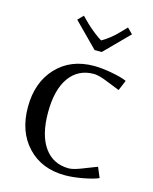

<svg xmlns="http://www.w3.org/2000/svg" viewBox="-105 -741 651 819"><g transform="rotate(15 220.5 -331.5)"><path d="M276.9 -541H245.1L140.1 -647L163.1 -670.9L189.9 -644Q204.1 -629.9 227.1 -611.8Q250 -593.8 261.2 -587.9Q298.8 -608.9 332 -644L357.9 -670.9L381.8 -647ZM407.2 -448.2 388.2 -402.8 318.8 -430.2Q287.1 -441.9 269 -441.9Q199.7 -441.9 160.9 -387.5Q122.1 -333 122.1 -232.9Q122.1 -132.8 160.9 -78.9Q199.7 -24.9 269 -24.9Q286.1 -24.9 318.8 -37.1L388.2 -64L407.2 -19Q386.7 -9.3 341.3 -0.7Q295.9 7.8 261.2 7.8Q158.2 7.8 95.7 -58.1Q33.2 -124 33.2 -232.9Q33.2 -341.8 95.7 -408.4Q158.2 -475.1 261.2 -475.1Q295.9 -475.1 341.3 -466.6Q386.7 -458 407.2 -448.2Z"/></g></svg>

Font: Resagokr
Style: Regular
Weight: 500
Designer: gluk
Foundry: gluk
Version: Version 0.95